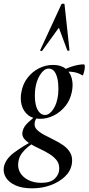

<svg xmlns="http://www.w3.org/2000/svg" viewBox="-66 -746 483 1047"><path d="M109 281Q55 281 19 265Q-17 249 -33.5 222.5Q-50 196 -45 165Q-36 121 11 86Q58 51 121 18L128 26Q108 38 88 54Q68 70 53 90Q38 110 34 138Q29 171 44.5 196.5Q60 222 90 236.5Q120 251 159 251Q210 251 233.5 227.5Q257 204 257 175Q258 147 242.5 127.5Q227 108 202.5 93Q178 78 151 65.5Q124 53 101 39.5Q78 26 65 9.5Q52 -7 57 -29Q62 -54 85 -76Q108 -98 141 -123L149 -116Q139 -111 131.5 -99.5Q124 -88 123 -76Q120 -54 135 -39Q150 -24 175 -10.5Q200 3 228 16.5Q256 30 280 47Q304 64 317.5 88Q331 112 326 146Q320 186 289 216Q258 246 211 263.5Q164 281 109 281ZM153 -98Q112 -98 86.5 -119Q61 -140 52 -173.5Q43 -207 51 -246Q59 -289 84 -321.5Q109 -354 145.5 -373Q182 -392 224 -392Q266 -392 291.5 -371.5Q317 -351 325.5 -318Q334 -285 326 -246Q317 -200 290 -167Q263 -134 227 -116Q191 -98 153 -98ZM179 -119Q203 -119 224 -149.5Q245 -180 251 -231Q254 -260 251 -293Q248 -326 235.5 -349Q223 -372 199 -372Q175 -372 153.5 -339.5Q132 -307 126 -259Q122 -221 126.5 -189Q131 -157 145 -138Q159 -119 179 -119ZM261 -346 260 -353Q290 -372 326.5 -383.5Q363 -395 391 -395Q396 -395 396.5 -385Q397 -375 394.5 -363Q392 -351 389 -342Q386 -333 383 -335Q359 -351 324.5 -354.5Q290 -358 261 -346ZM286 -721 313 -472Q313 -470 307.5 -469.5Q302 -469 301 -471L255 -595L164 -469Q162 -466 157 -468Q152 -470 153 -472L268 -721Q270 -726 278 -726Q286 -726 286 -721Z"/></svg>

Font: Cormorant Light SemiBold
Style: Italic
Weight: 600
Italic angle: -10°
Version: Version 4.000